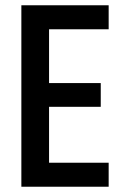

<svg xmlns="http://www.w3.org/2000/svg" viewBox="-20 -708 469 728"><path d="M61 0V-688H392V-597H166V-393H362V-303H166V-91H392V0Z"/></svg>

Font: Saira Condensed SemiBold
Style: Regular
Weight: 600
Width: 3
Designer: Hector Gatti with collaboration of the Omnibus-Type team
Foundry: Omnibus-Type
Version: Version 1.100